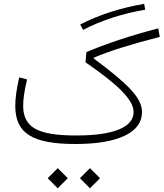

<svg xmlns="http://www.w3.org/2000/svg" viewBox="-20 -759 862 1012"><path d="M284.2 233.4 337.4 180.2 284.2 127.4 231.4 180.2ZM454.1 233.4 507.3 180.2 454.1 127.4 401.4 180.2ZM739.7 -738.8C612.3 -716.8 500 -680.2 402.8 -629.9L418 -601.6C514.2 -651.4 623.5 -687 745.6 -708ZM81.1 -351.1C66.9 -288.1 60.5 -239.7 60.5 -201.2C60.5 -56.2 149.4 0 378.4 0C490.2 0 576.7 -14.6 637.7 -43.9C698.2 -72.8 728.5 -114.3 728.5 -168.5C728.5 -243.7 653.3 -317.4 474.1 -450.7L474.6 -455.1C556.2 -489.7 668.5 -525.4 822.3 -564.5L814 -609.4C742.2 -590.8 673.8 -570.8 608.9 -549.3C543.5 -527.3 485.8 -505.9 435.5 -484.4L430.7 -430.7C598.6 -314.9 684.1 -234.4 684.1 -168.5C684.1 -88.4 578.6 -44.9 383.3 -44.9C176.8 -44.9 102.1 -86.9 102.1 -203.1C102.1 -236.8 108.9 -282.7 122.6 -340.3Z"/></svg>

Font: Estedad ExtraLight
Style: Regular
Weight: 200
Designer: Amin Abedi
Version: Version 7.3